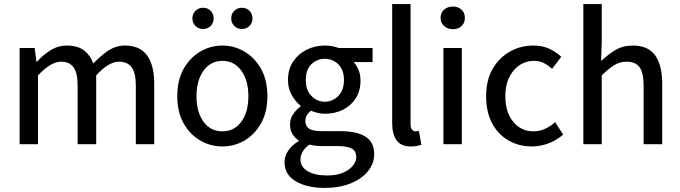

<svg xmlns="http://www.w3.org/2000/svg" viewBox="-20 -706 3330 940"><path d="M76 0V-471H150L158 -404H161Q191 -437 227.5 -460Q264 -483 307 -483Q360 -483 391 -459.5Q422 -436 437 -395Q472 -433 510 -458Q548 -483 591 -483Q665 -483 700 -435Q735 -387 735 -297V0H645V-286Q645 -349 624.5 -376.5Q604 -404 562 -404Q512 -404 451 -337V0H360V-286Q360 -349 340 -376.5Q320 -404 278 -404Q229 -404 166 -337V0Z M1069 11Q1011 11 960.5 -18Q910 -47 879 -102Q848 -157 848 -235Q848 -314 879 -369Q910 -424 960.5 -453.5Q1011 -483 1069 -483Q1127 -483 1177 -453.5Q1227 -424 1258 -369Q1289 -314 1289 -235Q1289 -157 1258 -102Q1227 -47 1177 -18Q1127 11 1069 11ZM1069 -63Q1127 -63 1161.5 -110Q1196 -157 1196 -235Q1196 -312 1161.5 -360Q1127 -408 1069 -408Q1011 -408 976.5 -360Q942 -312 942 -235Q942 -157 976.5 -110Q1011 -63 1069 -63ZM974 -564Q952 -564 937 -579Q922 -594 922 -616Q922 -638 937 -653Q952 -668 974 -668Q997 -668 1011.5 -653Q1026 -638 1026 -616Q1026 -594 1011.5 -579Q997 -564 974 -564ZM1164 -564Q1142 -564 1127 -579Q1112 -594 1112 -616Q1112 -638 1127 -653Q1142 -668 1164 -668Q1187 -668 1201.5 -653Q1216 -638 1216 -616Q1216 -594 1201.5 -579Q1187 -564 1164 -564Z M1569 214Q1483 214 1428 181.5Q1373 149 1373 88Q1373 58 1391.5 31Q1410 4 1442 -15V-19Q1424 -30 1412 -49.5Q1400 -69 1400 -97Q1400 -126 1416.5 -149Q1433 -172 1452 -185V-188Q1428 -207 1409 -239.5Q1390 -272 1390 -314Q1390 -367 1415 -404.5Q1440 -442 1481 -462.5Q1522 -483 1570 -483Q1590 -483 1607.5 -479.5Q1625 -476 1638 -471H1804V-402H1711Q1726 -387 1735.5 -363.5Q1745 -340 1745 -312Q1745 -261 1721.5 -224.5Q1698 -188 1658.5 -168.5Q1619 -149 1570 -149Q1554 -149 1536.5 -153Q1519 -157 1502 -164Q1490 -154 1482.5 -142Q1475 -130 1475 -112Q1475 -90 1492 -77Q1509 -64 1555 -64H1644Q1727 -64 1769.5 -37Q1812 -10 1812 49Q1812 94 1782 131.5Q1752 169 1697.5 191.5Q1643 214 1569 214ZM1570 -208Q1609 -208 1636.5 -236.5Q1664 -265 1664 -314Q1664 -363 1637 -390.5Q1610 -418 1570 -418Q1531 -418 1504 -391Q1477 -364 1477 -314Q1477 -265 1504.5 -236.5Q1532 -208 1570 -208ZM1582 153Q1646 153 1685 125.5Q1724 98 1724 63Q1724 32 1700.5 20.5Q1677 9 1633 9H1557Q1542 9 1526 7.5Q1510 6 1495 2Q1472 18 1461.5 37Q1451 56 1451 75Q1451 111 1486 132Q1521 153 1582 153Z M1992 11Q1943 11 1921.5 -19Q1900 -49 1900 -104V-686H1990V-98Q1990 -79 1997.5 -71Q2005 -63 2013 -63Q2017 -63 2020.5 -63.5Q2024 -64 2031 -65L2043 3Q2033 6 2021 8.5Q2009 11 1992 11Z M2151 0V-471H2241V0ZM2197 -563Q2172 -563 2154.5 -578.5Q2137 -594 2137 -618Q2137 -644 2154.5 -659Q2172 -674 2197 -674Q2223 -674 2239.5 -659Q2256 -644 2256 -618Q2256 -594 2239.5 -578.5Q2223 -563 2197 -563Z M2584 11Q2521 11 2470 -18Q2419 -47 2389.5 -102Q2360 -157 2360 -235Q2360 -314 2392 -369Q2424 -424 2476.5 -453.5Q2529 -483 2590 -483Q2637 -483 2670 -467Q2703 -451 2728 -428L2683 -369Q2663 -387 2642 -397.5Q2621 -408 2595 -408Q2534 -408 2494 -360Q2454 -312 2454 -235Q2454 -157 2492.5 -110Q2531 -63 2592 -63Q2623 -63 2650 -76Q2677 -89 2698 -108L2737 -47Q2705 -19 2665 -4Q2625 11 2584 11Z M2836 0V-686H2926V-502L2923 -407Q2955 -438 2992 -460.5Q3029 -483 3078 -483Q3153 -483 3187.5 -435Q3222 -387 3222 -297V0H3131V-286Q3131 -349 3111.5 -376.5Q3092 -404 3048 -404Q3014 -404 2987 -387Q2960 -370 2926 -337V0Z"/></svg>

Font: Narnoor
Style: Regular
Weight: 400
Designer: S. Sridhar Murthy
Foundry: SIL International
Version: Version 3.000